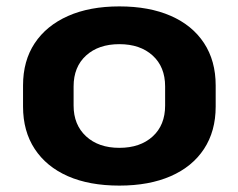

<svg xmlns="http://www.w3.org/2000/svg" viewBox="-20 -570 745 600"><path d="M353 10Q259 10 192 -19.5Q125 -49 88.5 -104.5Q52 -160 52 -237V-303Q52 -380 88.5 -435Q125 -490 192.5 -520Q260 -550 353 -550Q446 -550 513.5 -520.5Q581 -491 617.5 -435.5Q654 -380 654 -303V-237Q654 -160 617.5 -104.5Q581 -49 513.5 -19.5Q446 10 353 10ZM353 -108Q418 -108 457 -143.5Q496 -179 496 -240V-300Q496 -361 457 -396.5Q418 -432 353 -432Q288 -432 249 -396.5Q210 -361 210 -300V-240Q210 -180 249 -144Q288 -108 353 -108Z"/></svg>

Font: Pathway Extreme
Style: Bold
Weight: 700
Designer: Eduardo Rodriguez Tunni
Foundry: Eduardo Rodriguez Tunni
Version: Version 1.001;gftools[0.9.26]